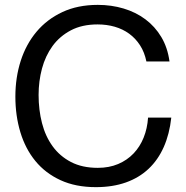

<svg xmlns="http://www.w3.org/2000/svg" viewBox="-20 -751 762 787"><path d="M580.1 -499Q572.3 -537.1 554 -565.4Q535.6 -593.8 509.5 -612.8Q483.4 -631.8 450.4 -641.4Q417.5 -650.9 379.9 -650.9Q316.4 -650.9 270.5 -626.7Q224.6 -602.5 195.3 -562.3Q166 -522 152.1 -470Q138.2 -418 138.2 -361.8Q138.2 -300.8 152.1 -246.6Q166 -192.4 195.6 -151.6Q225.1 -110.8 271 -86.9Q316.9 -63 380.9 -63Q427.2 -63 464.1 -78.6Q501 -94.2 527.3 -121.8Q553.7 -149.4 568.8 -187Q584 -224.6 586.9 -269H682.1Q674.8 -201.7 651.4 -148.7Q627.9 -95.7 589.1 -59.1Q550.3 -22.5 496.1 -3.2Q441.9 16.1 373 16.1Q290 16.1 228 -12.5Q166 -41 125 -91.1Q84 -141.1 63.5 -209Q43 -276.9 43 -355Q43 -433.1 64.9 -501.5Q86.9 -569.8 129.6 -620.8Q172.4 -671.9 235.4 -701.4Q298.3 -731 380.9 -731Q436.5 -731 486.6 -716.1Q536.6 -701.2 575.9 -671.9Q615.2 -642.6 641.1 -599.4Q667 -556.2 674.8 -499Z"/></svg>

Font: XB Khoramshahr
Style: Regular
Weight: 400
Designer: Behnam
Foundry: Irmug
Version: Version 8.005 2009